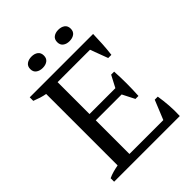

<svg xmlns="http://www.w3.org/2000/svg" viewBox="-227 -941 1066 1066"><g transform="rotate(-45 305.5 -408.0)"><path d="M538.1 -662.6Q537.1 -624.5 534.9 -585.9Q532.7 -547.4 527.8 -508.8H502.9L463.9 -612.8H209.5V-362.3H412.6L449.2 -432.1H472.7Q478.5 -338.4 472.7 -241.2H449.2L412.6 -313H209.5V-48.8H475.6L522 -162.6H545.9Q552.2 -123.5 555.2 -82.5Q558.1 -41.5 556.2 0H40.5V-27.3Q58.1 -35.6 77.4 -41Q96.7 -46.4 118.2 -50.3V-611.3Q99.1 -614.7 79.6 -620.8Q60.1 -627 40.5 -634.8V-662.6ZM153.3 -771Q153.3 -793.5 168.7 -804.7Q184.1 -815.9 207.5 -815.9Q230.5 -815.9 245.4 -804.7Q260.3 -793.5 260.3 -771Q260.3 -749 245.4 -737.8Q230.5 -726.6 207.5 -726.6Q184.1 -726.6 168.7 -737.8Q153.3 -749 153.3 -771ZM364.7 -771Q364.7 -793.5 379.6 -804.7Q394.5 -815.9 417.5 -815.9Q440.9 -815.9 456.1 -804.7Q471.2 -793.5 471.2 -771Q471.2 -749 456.1 -737.8Q440.9 -726.6 417.5 -726.6Q394.5 -726.6 379.6 -737.8Q364.7 -749 364.7 -771Z"/></g></svg>

Font: PT Astra Serif
Style: Regular
Weight: 400
Designer: A.Korolkova, I. Chaeva
Foundry: ParaType Ltd
Version: Version 1.002